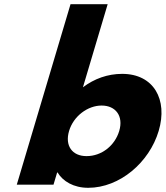

<svg xmlns="http://www.w3.org/2000/svg" viewBox="-20 -880 790 915"><path d="M736.2 -256C780.9 -406 712.2 -528 562.2 -528C493.2 -528 429.4 -505 375.2 -464L493.1 -860H316.1L60 0H235L252.3 -58H254.3C279.8 -16 330.5 15 400.5 15C550.5 15 691.6 -106 736.2 -256ZM548.2 -256C527.4 -186 464.5 -136 392.5 -136C323.5 -136 288.4 -186 309.2 -256C330.4 -327 398.3 -377 464.3 -377C531.3 -377 569.4 -327 548.2 -256Z"/></svg>

Font: Hussar
Style: BdOblThree
Weight: 700
Foundry: Cannot Into Space Fonts
Version: Version 2.00